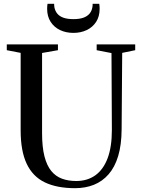

<svg xmlns="http://www.w3.org/2000/svg" viewBox="-20 -975 738 1004"><path d="M372.5 9Q277.5 9 214.2 -21.5Q151 -52 119.5 -118.8Q88 -185.5 88 -293V-698.5L15.5 -712.5V-743H283V-712.5L200 -698V-279.5Q200 -206 212.5 -157.5Q225 -109 248.2 -80.8Q271.5 -52.5 304.5 -40.5Q337.5 -28.5 378.5 -28.5Q437 -28.5 478.8 -58.5Q520.5 -88.5 542.8 -147.8Q565 -207 565 -295L563 -697.5L485.5 -712.5V-743H687V-712.5L619 -698.5L616 -299Q615.5 -217.5 598 -159.2Q580.5 -101 548 -63.8Q515.5 -26.5 471.2 -8.8Q427 9 372.5 9ZM364 -803Q325 -803 294 -817.8Q263 -832.5 244.8 -860.8Q226.5 -889 226.5 -929Q226.5 -936.5 227 -942.2Q227.5 -948 228.5 -955H263Q263 -951 263.5 -946Q264 -941 264.5 -936.5Q268.5 -917 280 -903.2Q291.5 -889.5 312.2 -882.2Q333 -875 364 -875Q395 -875 415.5 -882.2Q436 -889.5 447.8 -903.2Q459.5 -917 463 -936.5Q464 -941 464.2 -946Q464.5 -951 464.5 -955H499Q500 -948 500.5 -942.2Q501 -936.5 501 -929Q501 -889 482.8 -860.8Q464.5 -832.5 433.5 -817.8Q402.5 -803 364 -803Z"/></svg>

Font: Merriweather 96pt
Style: Regular
Weight: 400
Version: Version 2.100